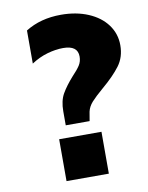

<svg xmlns="http://www.w3.org/2000/svg" viewBox="-82 -781 648 840"><g transform="rotate(-10 242.0 -360.5)"><path d="M247 -721Q315 -721 368 -698.5Q421 -676 450.5 -636Q480 -596 480 -545Q480 -492 451.5 -454Q423 -416 371 -372Q336 -342 319 -323Q302 -304 297 -282L290 -241H184V-303Q184 -350 201.5 -380.5Q219 -411 251 -447Q274 -471 285 -488Q296 -505 296 -527Q296 -576 231 -576Q198 -576 161 -565.5Q124 -555 89 -532V-679Q156 -721 247 -721ZM145 -186H333V0H145Z"/></g></svg>

Font: Muli Black
Style: Regular
Weight: 900
Designer: Vernon Adams
Foundry: Vernon Adams
Version: Version 2.001